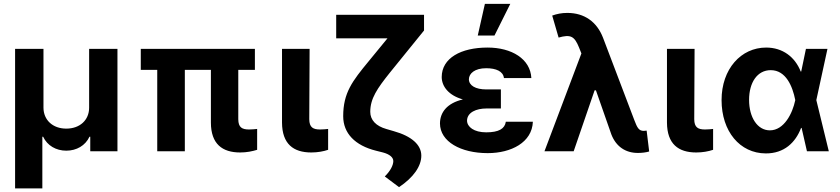

<svg xmlns="http://www.w3.org/2000/svg" viewBox="-20 -806 4476 1023"><path d="M60.4 197.8H205.6V-77.4H209.9C231.9 -30.2 278.8 -3.2 333.1 -3.2C387.8 -3.2 434.7 -30.2 456.7 -77.4H460.9V0H605.8V-545.5H454.9V-232.2C454.9 -166.5 405.9 -120.7 333.1 -120.7C261 -120.7 212 -166.5 211.6 -232.2V-545.5H60.4Z M1338.1 -545.5H730.1V-433.9H817.8V0H964.8V-433.9H1103.7V-152.7C1104 -39.1 1164.1 6.4 1259.6 6.4C1294.7 6.4 1324.9 0 1350.1 -7.8V-119C1339.1 -117.9 1324.2 -116.1 1307.5 -116.1C1269.2 -116.1 1250 -127.1 1249.6 -170.8V-433.9H1338.1Z M1482.6 -545.5V-152.7C1483.3 -39.1 1543 6.4 1638.5 6.4C1672.2 6.4 1703.5 0.7 1728.3 -7.8V-119C1717.3 -117.9 1704.2 -116.1 1685.4 -116.1C1648.1 -116.1 1628.2 -127.1 1627.8 -170.8L1629.6 -545.5Z M2239.3 -727.3H1771.3V-601.6H2044.4L1944.2 -479.4C1857.2 -373.9 1808.6 -311.1 1808.6 -186.8C1808.6 -96.2 1871.1 -30.9 1984 -2.8L2020.6 6.4C2056.5 16 2076.3 33 2075.6 53.3C2074.9 74.6 2061.1 103.7 2030.2 134.2L2106.2 191.1C2182.5 139.9 2224.8 80.3 2224.8 23.1C2224.8 -34.1 2173.3 -80.6 2077.8 -107.2L2038.7 -118.6C1983.3 -134.2 1952.8 -166.5 1952.8 -210.2C1952.8 -281.2 1990.4 -335.2 2056.8 -418.3L2239.3 -643.5Z M2525.6 -616.8H2614.7L2698.9 -785.5H2563.6ZM2324.2 -148.4C2324.6 -51.1 2435.4 9.9 2578.5 9.9C2703.8 9.9 2815 -47.2 2819.2 -157.3H2675.1C2669.7 -120.4 2638.1 -100.9 2570.7 -100.9C2505 -100.9 2469.1 -130 2468.4 -163C2469.1 -207.4 2518.1 -228 2571.4 -228H2648.8V-329.5H2571.4C2512.8 -329.5 2478.7 -350.9 2478.3 -383.5C2478.7 -414.8 2509.9 -442.5 2570.3 -442.5C2623.9 -442.5 2660.9 -425.8 2665.1 -389.9H2811.1C2806.1 -492.2 2706.3 -552.6 2577.8 -552.6C2435.7 -552.6 2333.8 -496.4 2333.5 -395.6C2333.8 -345.9 2370 -297.6 2446.4 -276.3C2361.9 -256.4 2324.6 -207.4 2324.2 -148.4Z M3378.6 8.9C3399.1 9.2 3425.1 5.7 3438.9 1.1L3425.4 -110.1C3421.5 -109.7 3415.5 -108.7 3410.2 -108.7C3384.2 -108.7 3375.4 -124.6 3359.7 -166.2L3193.2 -604.4C3160.2 -690.3 3093.4 -737.2 3002.8 -737.2C2972.3 -737.2 2946.7 -731.9 2922.2 -723L2956.3 -605.8C3020.2 -623.9 3040.5 -613.6 3065 -553.3L3077.8 -521.3L2881 0H3036.6L3148.1 -324.6H3155.2L3237.6 -89.1C3262.8 -24.9 3312.9 8.9 3378.6 8.9Z M3533.7 -545.5V-152.7C3534.4 -39.1 3594.1 6.4 3689.6 6.4C3723.4 6.4 3754.6 0.7 3779.5 -7.8V-119C3768.5 -117.9 3755.3 -116.1 3736.5 -116.1C3699.2 -116.1 3679.3 -127.1 3679 -170.8L3680.8 -545.5Z M4059.7 11.4C4158.4 12.1 4218.8 -46.9 4248.2 -124.3H4251.1L4279.5 0H4396L4329.5 -272.7L4388.8 -545.5H4274.1L4248.9 -424.7H4246.4C4215.9 -502.5 4150.2 -552.6 4062.1 -552.6C3928.3 -552.6 3824.6 -438.6 3824.6 -272.7C3824.6 -105.8 3922.2 10.7 4059.7 11.4ZM3971.2 -273.8C3971.2 -366.1 4014.6 -432.2 4086.6 -432.2C4167.6 -432.2 4202.8 -345.9 4217 -274.1L4217.3 -272.7L4217 -271.3C4202.8 -202.8 4158 -111.5 4082 -111.5C4016 -111.5 3971.2 -180 3971.2 -273.8Z"/></svg>

Font: Magic Ui Pro
Style: Bold
Weight: 700
Designer: Stefan Endress, Andreas Faust
Version: Version 1.000;FEAKit 1.0